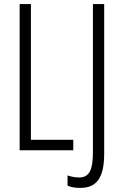

<svg xmlns="http://www.w3.org/2000/svg" viewBox="-20 -734 602 938"><path d="M76 0H338V-51H131V-714H76ZM372 184C452 184 489 135 489 16V-714H434V9C434 93 418 133 367 133C346 133 327 129 310 123V173C328 181 349 184 372 184Z"/></svg>

Font: Noto Sans UI Condensed Light
Style: Regular
Weight: 300
Width: 3
Designer: Monotype Design Team
Foundry: Monotype Imaging Inc.
Version: Version 1.901